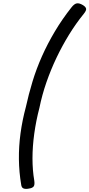

<svg xmlns="http://www.w3.org/2000/svg" viewBox="-20 -1090 553 1188"><path d="M498 -1004Q450 -945 407.5 -876Q365 -807 329.5 -732.5Q294 -658 267 -580Q240 -502 224 -423Q203 -343 192 -263Q181 -183 181 -110Q181 -37 192 27Q196 54 188 64Q180 74 158 77Q138 81 125.5 76Q113 71 111 52Q98 -25 97 -104.5Q96 -184 107 -265Q118 -346 140 -428Q157 -506 181 -585Q205 -664 239.5 -741.5Q274 -819 319.5 -895.5Q365 -972 422 -1044Q439 -1066 454.5 -1069Q470 -1072 492 -1059Q509 -1049 512.5 -1037.5Q516 -1026 498 -1004Z"/></svg>

Font: Playwrite SK
Style: Regular
Weight: 400
Designer: Veronika Burian, José Scaglione
Foundry: TypeTogether
Version: Version 1.002